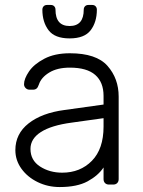

<svg xmlns="http://www.w3.org/2000/svg" viewBox="-20 -745 576 775"><path d="M42 0ZM398 -69Q376 -36 333.5 -13Q291 10 221 10Q173 10 132 -10Q91 -30 66.5 -64Q42 -98 42 -139Q42 -205 95.5 -247Q149 -289 240 -301L398 -323V-358Q398 -413 364.5 -442.5Q331 -472 262 -472Q211 -472 178.5 -452Q146 -432 137 -404Q133 -392 127.5 -387.5Q122 -383 113 -383H99Q90 -383 83.5 -389.5Q77 -396 77 -405Q77 -427 97 -456.5Q117 -486 159 -508Q201 -530 262 -530Q369 -530 414 -479Q459 -428 459 -355V-22Q459 -12 453 -6Q447 0 437 0H420Q410 0 404 -6Q398 -12 398 -22ZM398 -268 269 -250Q187 -239 145 -212Q103 -185 103 -144Q103 -98 141.5 -73Q180 -48 231 -48Q304 -48 351 -96Q398 -144 398 -234ZM185 -725Q194 -725 199 -719.5Q204 -714 204 -706Q204 -640 261 -640Q318 -640 318 -706Q318 -714 323 -719.5Q328 -725 337 -725H352Q361 -725 366 -719.5Q371 -714 371 -706Q371 -656 346 -623Q321 -590 261 -590Q201 -590 176 -623Q151 -656 151 -706Q151 -714 156 -719.5Q161 -725 170 -725Z"/></svg>

Font: Hezaedrus Light
Style: Regular
Weight: 300
Designer: Hubert & Fischer
Foundry: Hubert & Fischer
Version: Version 1.10;September 3, 2019;FontCreator 11.5.0.2425 64-bi